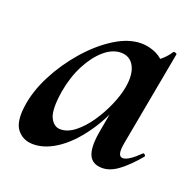

<svg xmlns="http://www.w3.org/2000/svg" viewBox="-84 -498 613 600"><g transform="rotate(20 222.0 -198.0)"><path d="M83 13Q49 13 29.5 -11.5Q10 -36 18 -91Q25 -142 52.5 -195.5Q80 -249 120.5 -295.5Q161 -342 206.5 -370.5Q252 -399 294 -399Q314 -399 335 -391.5Q356 -384 371.5 -367.5Q387 -351 389 -324L329 -357Q346 -359 364.5 -373Q383 -387 396 -407Q398 -410 403.5 -408Q409 -406 408 -404L350 -89Q341 -42 361 -42Q371 -42 385 -51.5Q399 -61 415 -77Q418 -80 422 -76Q426 -72 423 -69Q392 -32 364.5 -11.5Q337 9 311 9Q279 9 267.5 -14.5Q256 -38 264 -89L289 -229L310 -246Q286 -164 248 -106Q210 -48 167 -17.5Q124 13 83 13ZM147 -60Q171 -60 195 -79Q219 -98 239.5 -128Q260 -158 274.5 -191.5Q289 -225 294 -253Q302 -298 288 -324Q274 -350 244 -350Q216 -350 189 -327Q162 -304 141 -264Q120 -224 111 -172Q101 -109 113 -84.5Q125 -60 147 -60Z"/></g></svg>

Font: Cormorant
Style: Bold Italic
Weight: 700
Italic angle: -10°
Designer: Christian Thalmann (Catharsis Fonts)
Foundry: Catharsis Fonts
Version: Version 4.000